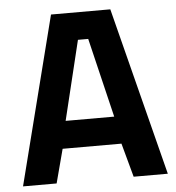

<svg xmlns="http://www.w3.org/2000/svg" viewBox="-50 -730 713 777"><g transform="rotate(-5 306.0 -341.5)"><path d="M12.3 0 185.7 -683H426.6L600.5 0H461.7L424.2 -137.6H185.2L148.8 0ZM207.2 -249.1H404.5L327.1 -571.5H285.4Z"/></g></svg>

Font: Cairo
Style: Regular
Weight: 400
Designer: Mohamed Gaber, Accademia di Belle Arti di Urbino
Foundry: Kief Type Foundry, Accademia di Belle Arti di Urbino
Version: Version 3.120